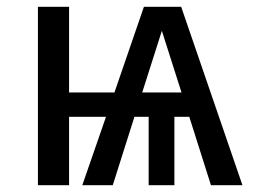

<svg xmlns="http://www.w3.org/2000/svg" viewBox="-20 -547 746 567"><path d="M539 -202H495V0H419V-202H377L313 0H223L293 -202H184V0H92V-527H184V-274H318L405 -527H515L696 0H603ZM516 -274 458 -456 400 -274Z"/></svg>

Font: Fira Sans
Style: Regular
Weight: 400
Designer: bBox Type GmbH & Carrois Corporate GbR & Edenspiekermann AG
Foundry: bBox Type GmbH & Carrois Corporate GbR & Edenspiekermann AG
Version: Version 4.301